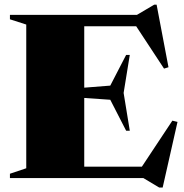

<svg xmlns="http://www.w3.org/2000/svg" viewBox="-20 -780 806 841"><path d="M23.5 0V-19L95 -43V-672.5L23.5 -695.5V-715H580L655.5 -759.5H666L718 -485.5L698.5 -479.5L576.5 -665H349V-396L463 -405L532.5 -539.5H548.5L521.5 -373L548.5 -207.5H532.5L463 -343L349 -351V-50H601.5L735 -251.5L757.5 -246L692.5 41.5H677.5L608 0Z"/></svg>

Font: Newsreader 72pt ExtraBold
Style: Regular
Weight: 800
Designer: Hugues Gentile
Foundry: Production Type
Version: Version 1.003; ttfautohint (v1.8.3)